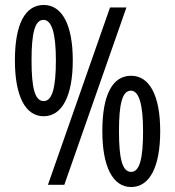

<svg xmlns="http://www.w3.org/2000/svg" viewBox="-20 -744 704 773"><path d="M156 -724C80 -724 40 -645 40 -501C40 -359 81 -276 156 -276C230 -276 273 -358 273 -501C273 -644 230 -724 156 -724ZM489 -714H423L173 0H239ZM155 -664C188 -664 205 -611 205 -501C205 -390 190 -337 156 -337C120 -337 107 -391 107 -501C107 -610 120 -664 155 -664ZM508 -439C433 -439 392 -363 392 -216C392 -75 433 9 508 9C582 9 625 -71 625 -216C625 -359 582 -439 508 -439ZM507 -379C540 -379 556 -322 556 -216C556 -108 543 -52 508 -52C472 -52 459 -106 459 -216C459 -325 472 -379 507 -379Z"/></svg>

Font: Noto Sans Ethiopic ExtCond
Style: Regular
Weight: 400
Width: 2
Designer: Monotype Design Team
Foundry: Monotype Imaging Inc.
Version: Version 2.102